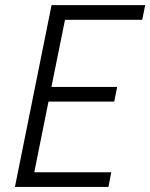

<svg xmlns="http://www.w3.org/2000/svg" viewBox="-20 -740 595 760"><path d="M39.1 0 184.1 -719.7H554.7L543 -661.6H237.3L183.6 -396H443.8L432.1 -337.9H171.9L115.7 -58.1H420.4L409.2 0Z"/></svg>

Font: Reddit Sans Light
Style: Italic
Weight: 300
Italic angle: -11.25°
Designer: Stephen Hutchings
Version: Version 1.013